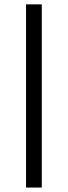

<svg xmlns="http://www.w3.org/2000/svg" viewBox="-20 -780 307 868"><path d="M168.9 -760.3V67.9H97.7V-760.3Z"/></svg>

Font: Wand UI Pro
Style: Regular
Weight: 400
Designer: Andreas Faust
Version: Version 1.003;FEAKit 1.0